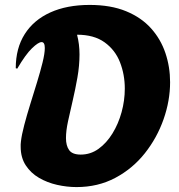

<svg xmlns="http://www.w3.org/2000/svg" viewBox="-20 -753 728 780"><path d="M291 7Q252 7 212 -2Q172 -11 138.5 -30.5Q105 -50 84.5 -81.5Q64 -113 64 -157Q64 -162 64 -166.5Q64 -171 65 -178Q68 -205 78.5 -245Q89 -285 103 -330Q117 -375 130.5 -419Q144 -463 153 -499.5Q162 -536 162 -558Q162 -582 149 -582Q136 -582 110 -557Q84 -532 50 -474L44 -476Q44 -557 80.5 -614.5Q117 -672 184.5 -702.5Q252 -733 344 -733Q430 -733 492 -707.5Q554 -682 593.5 -638Q633 -594 652 -537.5Q671 -481 671 -419Q671 -344 644.5 -268.5Q618 -193 568.5 -130.5Q519 -68 448.5 -30.5Q378 7 291 7ZM308 -125Q348 -125 380.5 -148.5Q413 -172 437 -211Q461 -250 474 -297.5Q487 -345 487 -393Q487 -450 467.5 -500Q448 -550 405 -581Q362 -612 293 -612Q298 -593 300.5 -573Q303 -553 303 -532Q303 -486 294.5 -438Q286 -390 275.5 -345Q265 -300 256.5 -261Q248 -222 248 -192Q248 -161 261 -143Q274 -125 308 -125Z"/></svg>

Font: Agbalumo
Style: Regular
Weight: 400
Designer: Raphael Alegbeleye
Foundry: Sorkin Type Co.
Version: Version 1.000; ttfautohint (v1.8.4)